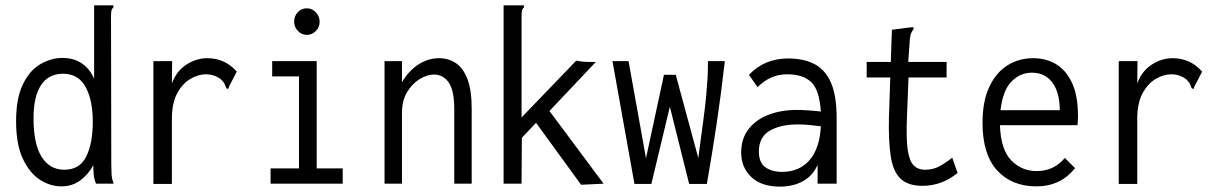

<svg xmlns="http://www.w3.org/2000/svg" viewBox="-20 -685 4540 716"><path d="M209 10Q167 10 128.5 -15Q90 -40 65 -93.5Q40 -147 40 -233Q40 -319 65.5 -371Q91 -423 131 -446Q171 -469 213 -469Q256 -469 286 -448Q316 -427 331 -391V-665H403V-658Q397 -652 395.5 -645Q394 -638 394 -621L395 -71Q395 -53 396 -35.5Q397 -18 404 0H338Q331 -17 329.5 -34Q328 -51 328 -69Q309 -34 279 -12Q249 10 209 10ZM220 -52Q277 -52 301.5 -101Q326 -150 326 -231Q326 -312 299 -361Q272 -410 215 -410Q161 -410 133 -367.5Q105 -325 105 -244Q105 -149 135 -100.5Q165 -52 220 -52Z M552 -457H622L621 -374Q638 -420 675 -444Q712 -468 753 -468Q819 -468 863 -418L834 -362L831 -353L824 -356Q821 -364 817.5 -372Q814 -380 802 -391Q777 -408 749 -408Q719 -408 689.5 -390.5Q660 -373 640.5 -336.5Q621 -300 621 -242V1H552Z M989 0V-57H1095V-400H995V-457H1161V-57H1258V0ZM1124 -555Q1105 -555 1091 -569.5Q1077 -584 1077 -604Q1077 -625 1090.5 -639.5Q1104 -654 1124 -654Q1144 -654 1158 -639Q1172 -624 1172 -604Q1172 -584 1158 -569.5Q1144 -555 1124 -555Z M1414 0V-457H1479V-378Q1503 -420 1539.5 -444Q1576 -468 1617 -468Q1652 -468 1679.5 -450Q1707 -432 1723 -390.5Q1739 -349 1739 -279V0H1674V-277Q1674 -349 1653 -378Q1632 -407 1599 -407Q1572 -407 1544 -389.5Q1516 -372 1497.5 -340.5Q1479 -309 1479 -265V0Z M1979 -227 1926 -171 1925 0H1858V-665H1934V-658Q1928 -652 1926.5 -645Q1925 -638 1925 -621V-247L2129 -459Q2152 -454 2178 -454H2202L2029 -271L2231 0L2147 4Z M2346 1 2264 -457H2324L2389 -95L2456 -406H2500L2584 -96Q2595 -178 2602.5 -234Q2610 -290 2613.5 -328Q2617 -366 2618.5 -392.5Q2620 -419 2620 -442V-457H2683Q2670 -341 2653 -227Q2636 -113 2616 1H2550L2478 -287L2409 1Z M2890 11Q2819 11 2781.5 -25Q2744 -61 2744 -116Q2744 -168 2771.5 -203.5Q2799 -239 2846 -257Q2893 -275 2951 -275Q2971 -275 2993.5 -273.5Q3016 -272 3041 -269Q3036 -349 3005.5 -378.5Q2975 -408 2915 -408Q2853 -408 2805 -360L2773 -406Q2831 -467 2919 -467Q2975 -467 3015.5 -447Q3056 -427 3078 -378.5Q3100 -330 3100 -243V0H3029V-70Q3014 -37 2990 -19.5Q2966 -2 2940 4.5Q2914 11 2890 11ZM2810 -120Q2810 -78 2834.5 -61Q2859 -44 2896 -44Q2961 -44 2999 -88Q3037 -132 3041 -214Q3020 -217 2998 -219Q2976 -221 2956 -221Q2891 -221 2850.5 -197.5Q2810 -174 2810 -120Z M3420 8Q3367 8 3339 -18Q3311 -44 3302 -100.5Q3293 -157 3295 -248L3300 -396H3212V-454H3302L3306 -574L3376 -583L3386 -584L3387 -577Q3382 -570 3378.5 -563Q3375 -556 3373 -539L3367 -454H3510V-396H3368L3362 -243Q3359 -168 3365 -126.5Q3371 -85 3387 -68.5Q3403 -52 3430 -52Q3460 -52 3483.5 -65Q3507 -78 3531 -97L3551 -40Q3520 -15 3487.5 -3.5Q3455 8 3420 8Z M3845 10Q3753 10 3698.5 -49.5Q3644 -109 3644 -227Q3644 -307 3669 -360.5Q3694 -414 3736.5 -441Q3779 -468 3833 -468Q3881 -468 3918.5 -445.5Q3956 -423 3978 -375.5Q4000 -328 4000 -251Q4000 -242 3999.5 -234.5Q3999 -227 3998 -218H3709Q3712 -127 3751 -87Q3790 -47 3846 -47Q3910 -47 3951 -96L3989 -58Q3935 10 3845 10ZM3711 -274H3932Q3932 -340 3904.5 -377Q3877 -414 3828 -414Q3785 -414 3752.5 -381.5Q3720 -349 3711 -274Z M4152 -457H4222L4221 -374Q4238 -420 4275 -444Q4312 -468 4353 -468Q4419 -468 4463 -418L4434 -362L4431 -353L4424 -356Q4421 -364 4417.5 -372Q4414 -380 4402 -391Q4377 -408 4349 -408Q4319 -408 4289.5 -390.5Q4260 -373 4240.5 -336.5Q4221 -300 4221 -242V1H4152Z"/></svg>

Font: Inconsolata SemiCondensed
Style: Regular
Weight: 400
Width: 4
Monospace: yes
Designer: Raph Levien, Cyreal, Brenton Simpson
Foundry: Raph Levien, Cyreal, Google
Version: Version 3.001; ttfautohint (v1.8.2.53-6de2)